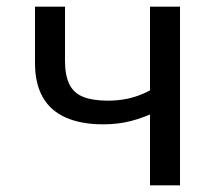

<svg xmlns="http://www.w3.org/2000/svg" viewBox="-20 -556 640 576"><path d="M430 0V-258L458 -225Q412 -203 373 -193Q334 -183 290 -183Q223 -183 177 -203.5Q131 -224 108 -265Q85 -306 85 -367V-536H175V-374Q175 -329 188.5 -302.5Q202 -276 230.5 -265Q259 -254 304 -254Q332 -254 358 -259Q384 -264 408.5 -274.5Q433 -285 457 -301L430 -249V-536H520V0Z"/></svg>

Font: Noto Sans Mono
Style: Regular
Weight: 400
Designer: Monotype Design Team
Foundry: Monotype Imaging Inc.
Version: Version 2.014